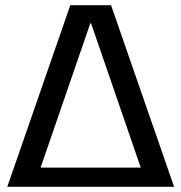

<svg xmlns="http://www.w3.org/2000/svg" viewBox="-20 -720 699 740"><path d="M251 -700H408L651 0H548L331 -630H328L111 0H8ZM111 -74H549V0H111Z"/></svg>

Font: Pathway Extreme 28pt Medium
Style: Regular
Weight: 500
Designer: Eduardo Rodriguez Tunni
Foundry: Eduardo Rodriguez Tunni
Version: Version 1.001;gftools[0.9.26]